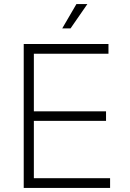

<svg xmlns="http://www.w3.org/2000/svg" viewBox="-20 -927 640 947"><path d="M97 0V-710H515V-662H147V-378H503V-331H147V-48H523V0ZM287 -787 357 -907H411L328 -787Z"/></svg>

Font: Geist Mono ExtraLight
Style: Regular
Weight: 200
Monospace: yes
Designer: Basement.studio, Andrés Briganti, Mateo Zaragoza
Foundry: Basement.studio, Vercel, Andrés Briganti, Guido Ferreyra, Mateo Zaragoza
Version: Version 1.500; ttfautohint (v1.8.4.7-5d5b)